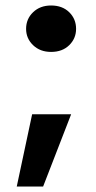

<svg xmlns="http://www.w3.org/2000/svg" viewBox="-20 -556 349 699"><path d="M166 -367Q126 -367 100.5 -391.5Q75 -416 75 -451Q75 -487 100.5 -511.5Q126 -536 166 -536Q207 -536 232 -511.5Q257 -487 257 -451Q257 -416 232 -391.5Q207 -367 166 -367ZM41 123 97 -140H239L137 123Z"/></svg>

Font: DM Sans 10pt Black
Style: Regular
Weight: 900
Version: Version 4.004;gftools[0.9.30]